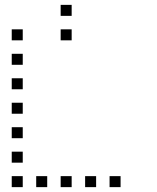

<svg xmlns="http://www.w3.org/2000/svg" viewBox="-20 -793 640 785"><path d="M229 -773Q228 -773 228 -773Q228 -773 228 -772V-729Q228 -728 228 -728Q228 -728 229 -728H272Q273 -728 273 -728Q273 -728 273 -729V-772Q273 -773 273 -773Q273 -773 272 -773ZM29 -673Q28 -673 28 -673Q28 -673 28 -672V-629Q28 -628 28 -628Q28 -628 29 -628H72Q73 -628 73 -628Q73 -628 73 -629V-672Q73 -673 73 -673Q73 -673 72 -673ZM229 -673Q228 -673 228 -673Q228 -673 228 -672V-629Q228 -628 228 -628Q228 -628 229 -628H272Q273 -628 273 -628Q273 -628 273 -629V-672Q273 -673 273 -673Q273 -673 272 -673ZM29 -573Q28 -573 28 -573Q28 -573 28 -572V-529Q28 -528 28 -528Q28 -528 29 -528H72Q73 -528 73 -528Q73 -528 73 -529V-572Q73 -573 73 -573Q73 -573 72 -573ZM29 -473Q28 -473 28 -473Q28 -473 28 -472V-429Q28 -428 28 -428Q28 -428 29 -428H72Q73 -428 73 -428Q73 -428 73 -429V-472Q73 -473 73 -473Q73 -473 72 -473ZM29 -373Q28 -373 28 -373Q28 -373 28 -372V-329Q28 -328 28 -328Q28 -328 29 -328H72Q73 -328 73 -328Q73 -328 73 -329V-372Q73 -373 73 -373Q73 -373 72 -373ZM29 -273Q28 -273 28 -273Q28 -273 28 -272V-229Q28 -228 28 -228Q28 -228 29 -228H72Q73 -228 73 -228Q73 -228 73 -229V-272Q73 -273 73 -273Q73 -273 72 -273ZM29 -173Q28 -173 28 -173Q28 -173 28 -172V-129Q28 -128 28 -128Q28 -128 29 -128H72Q73 -128 73 -128Q73 -128 73 -129V-172Q73 -173 73 -173Q73 -173 72 -173ZM29 -73Q28 -73 28 -73Q28 -73 28 -72V-29Q28 -28 28 -28Q28 -28 29 -28H72Q73 -28 73 -28Q73 -28 73 -29V-72Q73 -73 73 -73Q73 -73 72 -73ZM129 -73Q128 -73 128 -73Q128 -73 128 -72V-29Q128 -28 128 -28Q128 -28 129 -28H172Q173 -28 173 -28Q173 -28 173 -29V-72Q173 -73 173 -73Q173 -73 172 -73ZM229 -73Q228 -73 228 -73Q228 -73 228 -72V-29Q228 -28 228 -28Q228 -28 229 -28H272Q273 -28 273 -28Q273 -28 273 -29V-72Q273 -73 273 -73Q273 -73 272 -73ZM329 -73Q328 -73 328 -73Q328 -73 328 -72V-29Q328 -28 328 -28Q328 -28 329 -28H372Q373 -28 373 -28Q373 -28 373 -29V-72Q373 -73 373 -73Q373 -73 372 -73ZM429 -73Q428 -73 428 -73Q428 -73 428 -72V-29Q428 -28 428 -28Q428 -28 429 -28H472Q473 -28 473 -28Q473 -28 473 -29V-72Q473 -73 473 -73Q473 -73 472 -73Z"/></svg>

Font: Doto Light
Style: Regular
Weight: 300
Monospace: yes
Version: Version 1.000